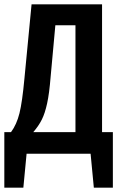

<svg xmlns="http://www.w3.org/2000/svg" viewBox="-20 -711 565 888"><path d="M502 -100V157H414L399 0H103L88 157H0V-100H31Q57 -135 70 -187Q83 -239 93 -348L126 -691H452V-100ZM329 -594H236L214 -354Q208 -279 198 -233Q188 -187 173.5 -158Q159 -129 134 -100H329Z"/></svg>

Font: Fira Sans Extra Condensed Medium
Style: Regular
Weight: 500
Width: 1
Designer: Carrois Corporate & Edenspiekermann AG
Foundry: Carrois Corporate GbR & Edenspiekermann AG
Version: Version 4.203